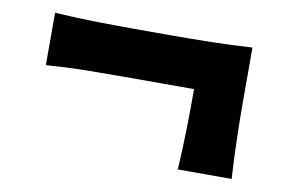

<svg xmlns="http://www.w3.org/2000/svg" viewBox="-48 -579 728 492"><g transform="rotate(10 316.0 -333.5)"><path d="M439 -163.6Q442.4 -221.2 443.4 -272.2Q444.3 -323.2 444.3 -373.5H263.2Q218.3 -373.5 166.5 -372.8Q114.7 -372.1 59.6 -368.2V-504.4Q114.7 -501 166.5 -500Q218.3 -499 263.2 -499H369.6Q415 -499 466.8 -500Q518.6 -501 573.2 -504.4V-367.2Q573.2 -321.8 574.5 -270.3Q575.7 -218.8 579.1 -163.6Z"/></g></svg>

Font: Pinar DS4-SemiBold
Style: Regular
Weight: 600
Designer: Amin Abedi
Version: Version 2.000